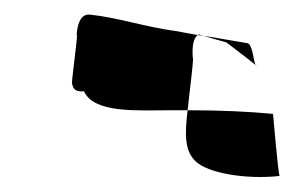

<svg xmlns="http://www.w3.org/2000/svg" viewBox="-20 -343 415 263"><path d="M85 -295C88 -302 76 -220 79 -228C80 -220 85 -217 95 -218C109 -187 169 -192 219 -192H237C240 -221 246 -265 244 -264C243 -280 245 -291 251 -295C241 -297 233 -298 224 -300C178 -306 142 -319 103 -323C92 -324 86 -313 85 -295ZM259 -294C265 -292 275 -289 290 -285C304 -274 318 -264 330 -254C327 -260 326 -284 318 -284C299 -287 278 -291 259 -294ZM330 -254C331 -253 331 -253 332 -253C331 -253 331 -254 330 -254ZM251 -295C253 -295 257 -294 259 -294C256 -295 254 -295 253 -296C252 -296 251 -295 251 -295ZM237 -192C233 -159 233 -137 247 -123C264 -105 320 -97 363 -102C361 -105 354 -187 354 -187C323 -190 283 -192 237 -192ZM363 -102Z"/></svg>

Font: Arrow
Style: Ita
Weight: 400
Version: Version 0.23